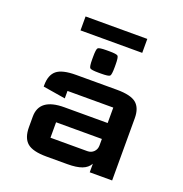

<svg xmlns="http://www.w3.org/2000/svg" viewBox="-122 -776 844 885"><g transform="rotate(20 300.5 -334.0)"><path d="M412.6 -163.6H188V-87.9H368.7Q387.7 -87.9 400.1 -100.3Q412.6 -112.8 412.6 -131.8ZM412.6 -241.7V-317.4H188V-280.8L78.1 -298.8V-305.2Q78.1 -355.5 105.2 -377.9Q132.3 -400.4 200.2 -400.4H400.4Q468.3 -400.4 495.4 -377.9Q522.5 -355.5 522.5 -305.2V0H412.6V-42Q400.4 -20 374 -10Q347.7 0 302.7 0H200.2Q132.8 0 105.5 -23.4Q78.1 -46.9 78.1 -100.1V-151.4Q78.1 -241.7 200.2 -241.7ZM293.9 -445.3Q257.3 -445.3 251.2 -451.4Q245.1 -457.5 245.1 -494.1V-506.3Q245.1 -543 251.2 -549.1Q257.3 -555.2 293.9 -555.2H306.2Q342.8 -555.2 348.9 -549.1Q355 -543 355 -506.3V-494.1Q355 -457.5 348.9 -451.4Q342.8 -445.3 306.2 -445.3ZM451.7 -600.1H148.9V-668.5H451.7Z"/></g></svg>

Font: Squarish Sans CT
Style: Regular
Weight: 400
Version: Version 0.9